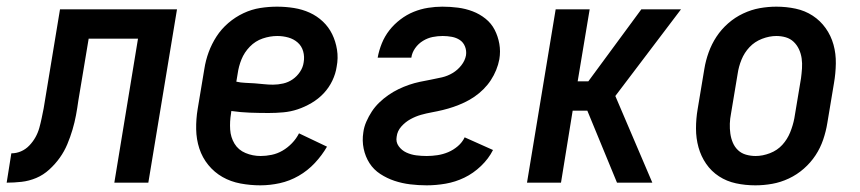

<svg xmlns="http://www.w3.org/2000/svg" viewBox="-61 -548 2581 576"><path d="M-41 0 -27 -88Q-12 -88 2 -94Q16 -100 27 -111.5Q38 -123 45.5 -136.5Q53 -150 57 -164.5Q61 -179 64 -193.5Q67 -208 70 -223L119 -520H470L384 0H282L353 -432H205L174 -246Q171 -224 167 -202.5Q163 -181 156.5 -159Q150 -137 141 -115.5Q132 -94 118.5 -75Q105 -56 87 -39.5Q69 -23 47.5 -14Q26 -5 3.5 -2.5Q-19 0 -41 0Z M720 8Q690 8 660.5 2.5Q631 -3 606.5 -17Q582 -31 564 -53Q546 -75 537 -102.5Q528 -130 527.5 -160.5Q527 -191 532 -221L552 -341Q556 -367 565 -391.5Q574 -416 588.5 -438.5Q603 -461 624 -479Q645 -497 669.5 -508.5Q694 -520 719.5 -524Q745 -528 770 -528Q796 -528 821 -524Q846 -520 868 -510Q890 -500 907.5 -483.5Q925 -467 935.5 -445.5Q946 -424 950 -399Q954 -374 949 -348Q946 -327 936 -306Q926 -285 910 -268Q894 -251 873.5 -239Q853 -227 832 -220Q811 -213 789 -211Q767 -209 745 -209Q717 -209 689 -210Q661 -211 633 -215L632 -207Q628 -183 629.5 -159.5Q631 -136 642.5 -117Q654 -98 675.5 -89Q697 -80 721 -80Q737 -80 754 -83.5Q771 -87 786.5 -96Q802 -105 815 -118.5Q828 -132 836 -148L920 -108Q905 -82 883.5 -59Q862 -36 835 -20.5Q808 -5 778.5 1.5Q749 8 720 8ZM758 -294Q773 -294 788.5 -297.5Q804 -301 817 -310Q830 -319 839 -332.5Q848 -346 850 -361Q853 -378 848.5 -394Q844 -410 832 -420.5Q820 -431 804 -435.5Q788 -440 771 -440Q749 -440 727 -432.5Q705 -425 688.5 -408Q672 -391 663.5 -370Q655 -349 652 -327L648 -303Q661 -300 675 -299.5Q689 -299 703 -298Q717 -297 730.5 -295.5Q744 -294 758 -294Z M1219 8Q1194 8 1169.5 5Q1145 2 1122.5 -5.5Q1100 -13 1080 -26Q1060 -39 1047.5 -58.5Q1035 -78 1030 -102Q1025 -126 1029 -151Q1031 -167 1038 -183Q1045 -199 1054.5 -213.5Q1064 -228 1077 -240.5Q1090 -253 1104.5 -263Q1119 -273 1134.5 -280.5Q1150 -288 1166 -293.5Q1182 -299 1198.5 -302.5Q1215 -306 1231.5 -309Q1248 -312 1265 -316Q1282 -320 1297 -329Q1312 -338 1323 -352Q1334 -366 1337 -382Q1339 -396 1334 -408.5Q1329 -421 1318.5 -428Q1308 -435 1294.5 -437.5Q1281 -440 1267 -440Q1252 -440 1237 -437Q1222 -434 1208 -425.5Q1194 -417 1184.5 -403.5Q1175 -390 1173 -375H1072Q1076 -397 1084.5 -418Q1093 -439 1107 -457Q1121 -475 1140 -489.5Q1159 -504 1180 -512.5Q1201 -521 1223 -524.5Q1245 -528 1266 -528Q1290 -528 1313 -525Q1336 -522 1357 -514Q1378 -506 1395.5 -492Q1413 -478 1423 -458.5Q1433 -439 1437 -416.5Q1441 -394 1437 -370Q1434 -354 1427.5 -338Q1421 -322 1411.5 -307.5Q1402 -293 1389.5 -280.5Q1377 -268 1362.5 -258Q1348 -248 1332 -240.5Q1316 -233 1300 -227.5Q1284 -222 1267.5 -218Q1251 -214 1234.5 -211Q1218 -208 1202 -203.5Q1186 -199 1170.5 -190.5Q1155 -182 1143 -168.5Q1131 -155 1129 -138Q1126 -122 1135 -109.5Q1144 -97 1158 -90.5Q1172 -84 1187.5 -82Q1203 -80 1219 -80Q1235 -80 1251.5 -82.5Q1268 -85 1283.5 -91.5Q1299 -98 1312.5 -109.5Q1326 -121 1333 -136L1418 -98Q1405 -72 1382 -50Q1359 -28 1332 -15Q1305 -2 1276 3Q1247 8 1219 8Z M1520 0 1606 -520H1708L1672 -304H1704L1863 -520H1982L1785 -260L1896 0H1790L1701 -216H1657L1622 0Z M2205 8Q2175 8 2147 2Q2119 -4 2096 -19Q2073 -34 2057.5 -56.5Q2042 -79 2034.5 -106Q2027 -133 2027 -162.5Q2027 -192 2032 -221L2052 -341Q2056 -366 2065 -391Q2074 -416 2088.5 -438Q2103 -460 2123.5 -478Q2144 -496 2168.5 -507.5Q2193 -519 2218 -523.5Q2243 -528 2268 -528Q2298 -528 2326 -522Q2354 -516 2377 -501Q2400 -486 2416 -463.5Q2432 -441 2439.5 -414Q2447 -387 2446.5 -357.5Q2446 -328 2441 -299L2421 -179Q2417 -154 2408.5 -129Q2400 -104 2385.5 -82Q2371 -60 2350.5 -42Q2330 -24 2305.5 -12.5Q2281 -1 2255.5 3.5Q2230 8 2205 8ZM2206 -80Q2227 -80 2249 -88.5Q2271 -97 2286 -113.5Q2301 -130 2309.5 -151Q2318 -172 2322 -193L2342 -313Q2344 -328 2345 -343Q2346 -358 2344 -372.5Q2342 -387 2336 -400Q2330 -413 2320 -422.5Q2310 -432 2296.5 -436Q2283 -440 2268 -440Q2247 -440 2225 -431.5Q2203 -423 2187.5 -406.5Q2172 -390 2163.5 -369Q2155 -348 2152 -327L2132 -207Q2129 -192 2128.5 -177Q2128 -162 2130 -147.5Q2132 -133 2137.5 -120Q2143 -107 2153 -97.5Q2163 -88 2177 -84Q2191 -80 2206 -80Z"/></svg>

Font: Iosevka SS18 Semibold
Style: Italic
Weight: 600
Italic angle: -9°
Monospace: yes
Designer: Belleve Invis
Foundry: Belleve Invis
Version: Version 25.1.1; ttfautohint (v1.8.4)